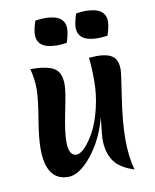

<svg xmlns="http://www.w3.org/2000/svg" viewBox="-91 -883 788 974"><g transform="rotate(-10 303.0 -396.5)"><path d="M393 -577Q423 -579 435 -579Q487 -579 514 -560Q541 -541 541 -490Q541 -474 522 -349.5Q503 -225 503 -136Q503 -47 522 21Q447 -3 418 -47Q389 -91 389 -156Q389 -181 400 -269Q369 -155 305.5 -77.5Q242 0 186 0Q71 0 71 -166Q71 -221 87.5 -319.5Q104 -418 104 -469Q104 -520 90 -572Q173 -572 210.5 -550.5Q248 -529 248 -465Q248 -431 227 -330Q206 -229 206 -178Q206 -104 246 -104Q266 -104 292 -131.5Q318 -159 342 -204.5Q366 -250 382.5 -318.5Q399 -387 399 -457.5Q399 -528 393 -577ZM295 -671Q267 -667 246 -667Q143 -667 143 -739Q143 -765 158 -810Q186 -814 207 -814Q310 -814 310 -742Q310 -716 295 -671ZM505 -671Q477 -667 456 -667Q353 -667 353 -739Q353 -765 368 -810Q396 -814 417 -814Q520 -814 520 -742Q520 -716 505 -671Z"/></g></svg>

Font: MeriendaOneRegular
Style: Regular
Weight: 400
Designer: Eduardo Rodriguez Tunni
Foundry: Eduardo Rodriguez Tunni
Version: Version 1.001